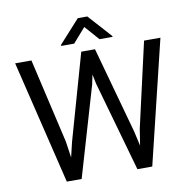

<svg xmlns="http://www.w3.org/2000/svg" viewBox="-95 -994 1076 1088"><g transform="rotate(-10 443.5 -450.5)"><path d="M235.8 -224.1 249.5 -130.4 269.5 -214.8 410.2 -710.9H489.3L626.5 -214.8L646 -128.9L661.1 -224.6L771.5 -710.9H865.7L693.4 0H607.9L461.4 -518.1L450.2 -572.3L439 -518.1L287.1 0H201.7L29.8 -710.9H123.5ZM599.1 -767.6V-762.7H524.4L451.2 -845.7L378.4 -762.7H303.7V-768.6L423.8 -901.4H478.5Z"/></g></svg>

Font: SteelSelectRoboto
Style: Roboto-Regular
Weight: 400
Designer: Google
Version: Version 2.137; 2017